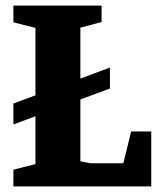

<svg xmlns="http://www.w3.org/2000/svg" viewBox="-20 -668 563 688"><path d="M28 -222V-297L374 -426V-351ZM28 0V-60L107 -80V-568L28 -588V-648H344V-589L268 -569V-90L303 -83H422L450 -197H522V0Z"/></svg>

Font: Faustina ExtraBold
Style: Regular
Weight: 800
Designer: Alfonso Garcia
Foundry: http://www.omnibus-type.com
Version: Version 1.200